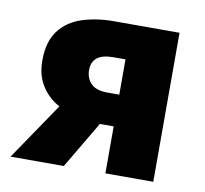

<svg xmlns="http://www.w3.org/2000/svg" viewBox="-62 -565 674 632"><g transform="rotate(10 275.0 -249.0)"><path d="M329 0V-157H280Q244 -157 204.5 -166.5Q165 -176 132.5 -196Q100 -216 80 -249.5Q60 -283 60 -330Q60 -393 88 -430Q116 -467 164 -482.5Q212 -498 269 -498H489V0ZM289 -263H329V-381H289Q252 -381 234.5 -367Q217 -353 217 -326Q217 -298 234.5 -280.5Q252 -263 289 -263ZM12 0 175 -240 306 -196 190 0Z"/></g></svg>

Font: Source Sans 3 ExtraBold
Style: Regular
Weight: 800
Designer: Paul D. Hunt
Foundry: Adobe
Version: Version 3.052;hotconv 1.1.0;makeotfexe 2.6.0